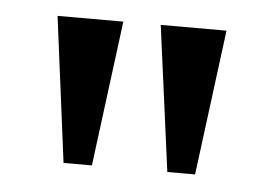

<svg xmlns="http://www.w3.org/2000/svg" viewBox="-31 -752 450 317"><g transform="rotate(5 193.5 -593.5)"><path d="M84 -473H131L162 -714H53ZM256 -473H302L333 -714H224Z"/></g></svg>

Font: Noto Serif Thai Condensed Medium
Style: Regular
Weight: 500
Width: 3
Designer: Monotype Design Team
Foundry: Monotype Imaging Inc.
Version: Version 2.002